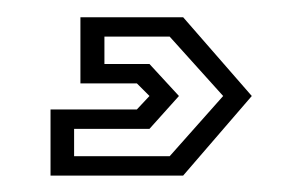

<svg xmlns="http://www.w3.org/2000/svg" viewBox="-20 -34 359 228"><path d="M40 174.5V96H142.5L157.5 80L142.5 65H75.5V-13.5H197.5L279 80L197.5 174.5ZM68 151.5H181.5L245 80L181.5 9.5H104V42H157.5L192.5 80L157.5 119H68Z"/></svg>

Font: Tourney Expanded
Style: Regular
Weight: 400
Width: 7
Designer: Tyler Finck
Foundry: Etcetera Type Co
Version: Version 1.010; ttfautohint (v1.8.3)